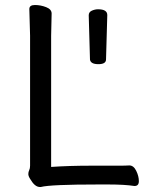

<svg xmlns="http://www.w3.org/2000/svg" viewBox="-20 -731 587 766"><path d="M403 -494Q403 -475 372.5 -475Q342 -475 339 -493L334 -670Q334 -683 346.5 -688.5Q359 -694 371 -694Q408 -694 408 -671V-670ZM184 -65Q256 -70 345 -70H458Q482 -70 495 -71H496Q513 -71 523.5 -49.5Q534 -28 534 -8.5Q534 11 517 11H516Q477 5 413 5H372Q181 5 143 15H139Q119 15 101 -16Q93 -28 93 -36.5Q93 -45 96.5 -52Q100 -59 100 -70V-589L97 -695Q97 -711 119.5 -711Q142 -711 164 -702.5Q186 -694 186 -677L184 -588Z"/></svg>

Font: LXGW WenKai Lite Medium
Style: Regular
Weight: 500
Designer: LXGW / Fontworks Inc.
Foundry: LXGW / Fontworks Inc.
Version: Version 1.511; March 25, 2025